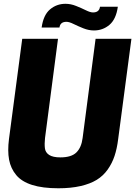

<svg xmlns="http://www.w3.org/2000/svg" viewBox="-20 -986 718 1020"><path d="M511.2 -950.2H606Q596.7 -883.8 561.5 -854Q526.4 -824.2 479 -824.2Q451.2 -824.2 422.6 -835.7Q394 -847.2 370.8 -858.6Q347.7 -870.1 333 -870.1Q299.8 -870.1 295.9 -839.8H201.2Q210.4 -906.2 245.6 -936Q280.8 -965.8 328.1 -965.8Q356 -965.8 384.5 -954.3Q413.1 -942.9 436.3 -931.4Q459.5 -919.9 474.1 -919.9Q507.3 -919.9 511.2 -950.2ZM290 14.2Q206.5 14.2 150.9 -3.4Q95.2 -21 66.2 -55.9Q37.1 -90.8 28.3 -137.5Q19.5 -184.1 27.8 -248L98.1 -779.8H288.1L219.2 -252.9Q215.8 -221.7 218.5 -198.7Q221.2 -175.8 241.2 -162.8Q261.2 -149.9 300.8 -149.9Q359.4 -149.9 386 -176.3Q412.6 -202.6 418.9 -252.9L487.8 -779.8H678.2L607.9 -248Q601.6 -196.8 588.6 -157.7Q575.7 -118.7 552 -85.2Q528.3 -51.8 493.7 -30.5Q459 -9.3 408 2.4Q356.9 14.2 290 14.2Z"/></svg>

Font: Cooper Hewitt
Style: Heavy Italic
Weight: 714
Designer: Village Type and Design LLC
Foundry: Cooper Hewitt Smithsonian Design Museum
Version: 1.000